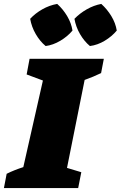

<svg xmlns="http://www.w3.org/2000/svg" viewBox="-63 -960 616 980"><path d="M-43 0 -29 -73Q-9 -83 12.5 -91.5Q34 -100 56 -107L156 -549L73 -580L88 -660H467L453 -587Q414 -568 369 -552L279 -103L352 -81L336 0ZM229 -940Q259 -913 280 -877.5Q301 -842 307 -804Q282 -774 245 -752Q208 -730 170 -725Q141 -749 119.5 -786Q98 -823 91 -864Q117 -892 153 -912.5Q189 -933 229 -940ZM454 -940Q484 -913 505.5 -877.5Q527 -842 533 -804Q508 -774 471.5 -752Q435 -730 396 -725Q367 -749 345.5 -786Q324 -823 317 -864Q344 -892 380 -912.5Q416 -933 454 -940Z"/></svg>

Font: Piazzolla Black
Style: Italic
Weight: 900
Italic angle: -11.3°
Designer: Juan Pablo del Peral
Foundry: Huerta Tipografica
Version: Version 1.330